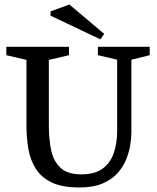

<svg xmlns="http://www.w3.org/2000/svg" viewBox="-20 -819 694 849"><path d="M331 10Q255 10 209 -12Q163 -34 138.5 -72.5Q114 -111 105.5 -160.5Q97 -210 97 -264V-554L8 -575V-612H285V-575L196 -554V-264Q196 -205 206 -156Q216 -107 247 -77.5Q278 -48 340 -48Q398 -48 432.5 -72.5Q467 -97 482.5 -140.5Q498 -184 498 -239V-555L413 -575V-612H642V-575L561 -555V-236Q561 -210 556 -178Q551 -146 537.5 -113Q524 -80 498.5 -52Q473 -24 432 -7Q391 10 331 10ZM424 -645 203 -750 204 -769 287 -799 441 -669Z"/></svg>

Font: Manuale Medium
Style: Regular
Weight: 500
Designer: Eduardo Tunni / Pablo Cosgaya
Foundry: Eduardo Tunni / Pablo Cosgaya
Version: Version 1.002